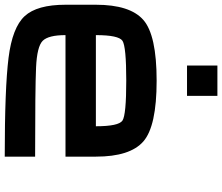

<svg xmlns="http://www.w3.org/2000/svg" viewBox="-82 -832 915 790"><g transform="rotate(90 375.0 -437.5)"><path d="M500 -375Q500 -468.8 476.6 -484.4Q453.1 -500 312.5 -500Q171.9 -500 148.4 -484.4Q125 -468.8 125 -375ZM0 -250V-375Q0 -515.6 62.5 -570.3Q125 -625 312.5 -625Q500 -625 562.5 -570.3Q625 -515.6 625 -375V-250H125Q125 -179.7 148.4 -156.2Q171.9 -132.8 257.8 -128.9Q343.8 -125 625 -125V0Q343.8 0 218.8 -15.6Q93.8 -31.2 46.9 -82Q0 -132.8 0 -250ZM375 -875V-750H250V-875Z"/></g></svg>

Font: CraftyPE
Style: Regular
Weight: 400
Designer: Erek Butcher
Foundry: Haunted Coop
Version: Version 0.018;April 4, 2024;FontCreator 15.0.0.2962 64-bit